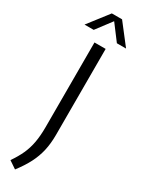

<svg xmlns="http://www.w3.org/2000/svg" viewBox="-315 -971 867 1169"><g transform="rotate(30 118.0 -387.0)"><path d="M46 171.5 -6.5 136Q24 92 42.8 50.8Q61.5 9.5 70 -37.2Q78.5 -84 78.5 -145.5V-740H157V-136Q157 -74.5 145.5 -24.2Q134 26 109.8 73Q85.5 120 46 171.5ZM-28.5 -804 81.5 -946H153.5L263.5 -804H199L117.5 -912L36 -804Z"/></g></svg>

Font: Encode Sans SemiCondensed SemiCondensed
Style: Regular
Weight: 400
Width: 4
Designer: Multiple Designers
Foundry: Impallari Type
Version: Version 3.000; ttfautohint (v1.8.3) -l 8 -r 50 -G 200 -x 14 